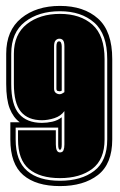

<svg xmlns="http://www.w3.org/2000/svg" viewBox="-20 -619 406 650"><path d="M183 11Q102 11 58.5 -26.5Q15 -64 15 -147V-205H47Q25 -221 13 -251.5Q1 -282 1 -335V-437Q1 -516 52 -557.5Q103 -599 183 -599Q264 -599 312 -556Q360 -513 360 -419V-147Q360 -64 311.5 -26.5Q263 11 183 11ZM183 -7Q255 -7 299 -40.5Q343 -74 343 -147V-419Q343 -504 299 -542.5Q255 -581 183 -581Q111 -581 64.5 -545Q18 -509 18 -437V-335Q18 -264 44.5 -233.5Q71 -203 122 -203Q139 -203 157 -207Q175 -211 189 -222V-130Q189 -112 183 -112Q177 -112 177 -130V-187H33V-147Q33 -74 72 -40.5Q111 -7 183 -7ZM183 -16Q115 -16 78 -47Q41 -78 41 -147V-178H169V-130Q169 -103 183 -103Q192 -103 195 -110.5Q198 -118 198 -130V-243Q186 -226 164 -219Q142 -212 122 -212Q75 -212 51 -240.5Q27 -269 27 -335V-437Q27 -503 71 -537.5Q115 -572 183 -572Q252 -572 293 -535.5Q334 -499 334 -419V-147Q334 -79 292.5 -47.5Q251 -16 183 -16ZM182 -300Q187 -300 191.5 -303Q196 -306 198 -307V-462Q198 -477 193.5 -482.5Q189 -488 181 -488Q174 -488 168.5 -482.5Q163 -477 163 -462V-319Q163 -309 169 -304.5Q175 -300 182 -300ZM182 -310Q180 -310 175.5 -311Q171 -312 171 -319V-462Q171 -479 180 -479Q185 -479 187 -473.5Q189 -468 189 -462V-313Q188 -310 182 -310Z"/></svg>

Font: Alumni Sans Collegiate One
Style: Regular
Weight: 400
Designer: Robert E. Leuschke
Foundry: Robert E. Leuschke
Version: Version 1.100